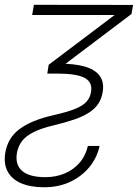

<svg xmlns="http://www.w3.org/2000/svg" viewBox="-41 -563 574 799"><path d="M100.1 -543 512.7 -542.5 506.3 -504.9 177.7 -256.8H155.8L161.6 -293.5L436 -500.5H92.8ZM29.3 74.2Q21.5 124 52.2 149.2Q83 174.3 147.9 174.3Q190.4 174.3 226.8 159.4Q263.2 144.5 289.1 115.5Q314.9 86.4 324.7 44.4H373.5Q362.8 93.3 331.1 132.1Q299.3 170.9 251.2 193.6Q203.1 216.3 142.6 216.3Q85 216.3 46.1 199.2Q7.3 182.1 -9.5 150.1Q-26.4 118.2 -19 72.3Q-13.7 42 0.5 17.8Q14.6 -6.3 39.3 -25.1Q64 -43.9 98.9 -58.3Q133.8 -72.8 180.7 -83.5Q236.8 -96.2 269.8 -109.1Q302.7 -122.1 318.4 -139.2Q334 -156.2 337.9 -180.7Q344.7 -220.2 311.8 -238.5Q278.8 -256.8 196.3 -256.8H174.3L184.6 -298.3H203.6Q271.5 -298.3 314.5 -285.2Q357.4 -272 375.2 -245.6Q393.1 -219.2 386.2 -179.7Q381.8 -152.3 368.2 -131.6Q354.5 -110.8 330.3 -95Q306.2 -79.1 270 -66.4Q233.9 -53.7 184.6 -42Q130.9 -29.3 98.4 -12.9Q65.9 3.4 50 24.9Q34.2 46.4 29.3 74.2Z"/></svg>

Font: Inter 16pt ExtraLight
Style: Italic
Weight: 250
Italic angle: -9.3988°
Version: Version 4.001;git-66647c0bb